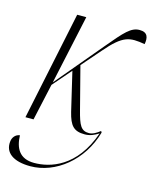

<svg xmlns="http://www.w3.org/2000/svg" viewBox="-124 -619 731 916"><g transform="rotate(15 242.0 -161.5)"><path d="M32 0H72L112 -181L191 -272L236 -81C252 -16 272 6 326 6C351 6 372 -3 394 -17C331 164 207 200 128 200C54 200 31 151 29 90C6 93 -6 112 -8 129C-16 187 31 220 114 220C239 220 361 123 402 -23L398 -30C380 -16 362 -5 344 -5C305 -5 293 -29 275 -99L221 -308L302 -401C382 -494 414 -497 491 -484C497 -516 492 -543 451 -543C409 -543 381 -511 309 -425L115 -194L189 -536H144Z"/></g></svg>

Font: Noto Serif Display ExtraCondensed ExtraLight
Style: Italic
Weight: 200
Width: 2
Italic angle: -12°
Designer: Monotype Design Team
Foundry: Monotype Imaging Inc.
Version: Version 2.009